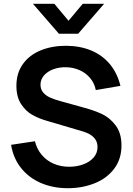

<svg xmlns="http://www.w3.org/2000/svg" viewBox="-20 -975 698 1010"><path d="M336.5 15Q258.2 15 194.5 -12.7Q130.8 -40.4 90.2 -91.9Q49.7 -143.3 38.3 -213.2L163.7 -232Q174.2 -190.1 200.1 -159.7Q226 -129.2 263.1 -113.5Q300.2 -97.8 344 -97.8Q383.2 -97.8 417.3 -110.1Q451.4 -122.4 472.2 -146Q493 -169.6 493 -201.3Q493 -221.7 484.3 -237.2Q475.6 -252.8 458.3 -264.5Q441 -276.2 412.8 -284.5L227 -339.3Q184.3 -351.5 150.2 -370.5Q116.2 -389.5 91.2 -427.2Q66.3 -465 66.3 -523.5Q66.3 -590.9 100.9 -638.7Q135.4 -686.5 195.2 -710.5Q254.9 -734.6 329.7 -734.2Q403.4 -733.3 461.6 -708.6Q519.8 -683.8 558.6 -636.8Q597.4 -589.7 613.5 -523.3L484 -501.2Q476.6 -538.2 453.7 -565Q430.8 -591.9 398.2 -606.2Q365.7 -620.5 328 -621.3Q292.1 -622.2 260.9 -610.8Q229.8 -599.5 211.4 -578.1Q193 -556.8 193 -529.5Q193 -504.5 207.8 -487.7Q222.7 -470.8 244.8 -461.2Q266.8 -451.6 297 -443.3L426 -407.5Q477.2 -393.5 517.2 -374.8Q557.3 -356 588.2 -315.5Q619 -275.1 619 -209.7Q619 -137.8 580.3 -87Q541.7 -36.2 477.2 -10.6Q412.8 15 336.5 15ZM153.3 -955H265.8L340.5 -865.8L415.2 -955H527.7L391 -797.5H290Z"/></svg>

Font: Manrope
Style: Regular
Weight: 400
Designer: Mikhail Sharanda
Foundry: Mikhail Sharanda
Version: Version 4.503